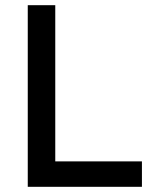

<svg xmlns="http://www.w3.org/2000/svg" viewBox="-20 -720 604 740"><path d="M87 -700H193V-98H527V0H87Z"/></svg>

Font: NT Somic Medium
Style: Regular
Weight: 500
Designer: Ravid Balaliev — lead type designer, mastering
Michael Voronin — secret advisor, marketing
Ivan Kovalenko — best boy
Foundry: NT Type
Version: Version 0.7